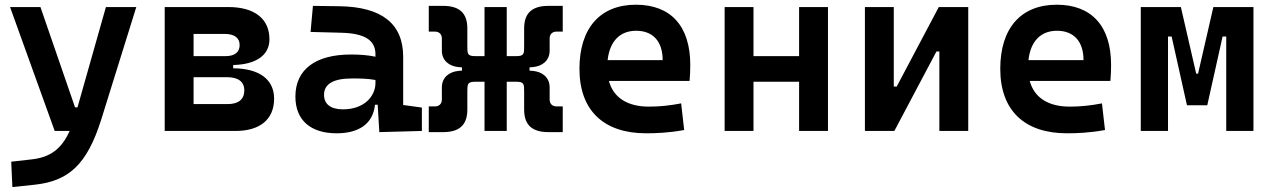

<svg xmlns="http://www.w3.org/2000/svg" viewBox="-20 -547 5313 802"><path d="M31.7 234.4 124.5 224.6C267.1 209.5 343.3 140.1 402.3 -45.9L549.3 -517.6H422.4L303.7 -98.6H293.5L148.9 -517.6H22L208.5 0H271C236.3 76.7 189 109.9 112.8 118.7L26.9 128.4Z M668 0H963.9C1066.4 0 1125 -48.8 1125 -134.8C1125 -215.3 1063 -261.2 954.1 -261.7V-275.4C1050.8 -277.8 1105.5 -316.9 1105.5 -382.8C1105.5 -468.8 1043 -517.6 933.6 -517.6H668ZM788.6 -112.3V-224.6H928.2C975.1 -224.6 1000.5 -205.6 1000.5 -169.4C1000.5 -132.3 976.1 -112.3 931.6 -112.3ZM788.6 -312.5V-405.3H918.5C958.5 -405.3 981 -389.2 981 -358.9C981 -328.6 960 -312.5 921.9 -312.5Z M1564.5 4.9 1742.2 0V-97.7L1664.1 -108.4V-309.6C1664.1 -446.3 1577.1 -518.6 1396.5 -521L1287.1 -522.5L1277.3 -413.6L1406.2 -410.2C1500.5 -407.7 1548.3 -380.9 1548.3 -320.3V-310.1C1518.6 -316.4 1486.3 -319.3 1445.8 -319.3C1297.9 -319.3 1213.9 -256.8 1213.9 -143.6C1213.9 -45.4 1276.9 9.8 1386.2 9.8C1479 9.8 1538.1 -29.8 1546.4 -109.4H1557.6ZM1548.3 -212.9V-200.2C1548.3 -146.5 1502.9 -90.3 1412.6 -90.3C1361.3 -90.3 1333.5 -111.8 1333.5 -151.4C1333.5 -196.3 1373.5 -219.2 1448.7 -219.2C1482.9 -219.2 1513.2 -219.2 1548.3 -212.9Z M1771 4.9H1830.6C1896.5 4.9 1932.1 -22.9 1932.1 -88.9V-161.1C1932.1 -161.6 1932.1 -162.1 1932.1 -162.6C1932.1 -196.8 1932.1 -205.6 1966.8 -205.6H2003.9V0H2096.7V-205.6H2134.8C2169.4 -205.6 2169.4 -196.8 2169.4 -162.6C2169.4 -162.1 2169.4 -161.6 2169.4 -161.1V-88.9C2169.4 -22.9 2205.1 4.9 2271 4.9H2330.6V-102.5H2304.7C2290 -102.5 2275.9 -110.8 2275.9 -131.3V-182.1C2275.9 -224.1 2244.6 -247.6 2205.1 -251L2191.9 -252V-265.6L2205.1 -266.6C2244.6 -270 2275.9 -293.5 2275.9 -335.4V-386.2C2275.9 -406.7 2290 -415 2304.7 -415H2330.6V-522.5H2271C2205.1 -522.5 2169.4 -494.6 2169.4 -428.7V-356.9C2169.4 -356.4 2169.4 -356 2169.4 -355.5C2169.4 -321.3 2169.4 -312.5 2134.8 -312.5H2096.7V-517.6H2003.9V-312.5H1966.8C1932.1 -312.5 1932.1 -321.3 1932.1 -355.5C1932.1 -356 1932.1 -356.4 1932.1 -356.9V-428.7C1932.1 -494.6 1896.5 -522.5 1830.6 -522.5H1771V-415H1796.9C1811.5 -415 1825.7 -406.7 1825.7 -386.2V-335.4C1825.7 -293.5 1856.9 -270 1896.5 -266.6L1909.7 -265.6V-252L1896.5 -251C1856.9 -247.6 1825.7 -224.1 1825.7 -182.1V-131.3C1825.7 -110.8 1811.5 -102.5 1796.9 -102.5H1771Z M2679.2 9.8C2720.2 9.8 2773.4 7.8 2837.9 -3.9L2825.2 -115.2C2779.8 -106.4 2736.3 -101.6 2690.9 -101.6C2601.1 -101.6 2542.5 -138.7 2523.4 -209H2860.4C2862.3 -230 2863.3 -251.5 2863.3 -275.9C2863.3 -439.5 2780.8 -527.3 2636.2 -527.3C2486.3 -527.3 2400.4 -428.7 2400.4 -259.8C2400.4 -85.9 2501 9.8 2679.2 9.8ZM2518.1 -295.9C2526.9 -374.5 2569.3 -418.5 2637.2 -418.5C2706.5 -418.5 2748 -375 2748 -295.9Z M3317.9 0H3438.5V-517.6H3317.9V-312.5H3127.4V-517.6H3006.8V0H3127.4V-205.6H3317.9Z M3592.8 0H3715.8L3891.6 -332H3903.8V0H4024.4V-517.6H3901.4L3725.6 -185.5H3713.4V-517.6H3592.8Z M4437 9.8C4478 9.8 4531.2 7.8 4595.7 -3.9L4583 -115.2C4537.6 -106.4 4494.1 -101.6 4448.7 -101.6C4358.9 -101.6 4300.3 -138.7 4281.2 -209H4618.2C4620.1 -230 4621.1 -251.5 4621.1 -275.9C4621.1 -439.5 4538.6 -527.3 4394 -527.3C4244.1 -527.3 4158.2 -428.7 4158.2 -259.8C4158.2 -85.9 4258.8 9.8 4437 9.8ZM4275.9 -295.9C4284.7 -374.5 4327.1 -418.5 4395 -418.5C4464.4 -418.5 4505.9 -375 4505.9 -295.9Z M4745.1 0H4858.9V-394.5H4874L4938 -107.4H5022.9L5086.9 -394.5H5102.1V0H5215.8V-517.6H5048.3L4984.4 -239.3H4976.6L4912.6 -517.6H4745.1Z"/></svg>

Font: Cascadia Code PL SemiBold
Style: Regular
Weight: 600
Monospace: yes
Designer: Aaron Bell
Foundry: Saja Typeworks
Version: Version 2404.023